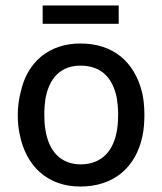

<svg xmlns="http://www.w3.org/2000/svg" viewBox="-20 -675 594 702"><path d="M136 -588H414V-655H136ZM274 7C396 7 477 -63 501 -178C506 -202 508 -230 508 -256C508 -288 504 -321 499 -339C471 -449 394 -516 274 -516C160 -516 80 -449 56 -340C49 -314 45 -284 45 -255C45 -231 47 -205 52 -184C75 -67 154 7 274 7ZM276 -74C202 -74 158 -122 146 -201C143 -217 142 -237 142 -256C142 -278 144 -300 146 -313C160 -392 204 -435 274 -435C349 -435 392 -392 407 -317C409 -305 412 -280 412 -256C412 -239 411 -218 408 -201C396 -124 353 -75 276 -74Z"/></svg>

Font: Arthouse Owned Medium
Style: Regular
Weight: 500
Designer: Jeremy Tribby
Foundry: Tribby Type
Version: Version 1.000;PS 001.000;hotconv 1.0.88;makeotf.lib2.5.64775